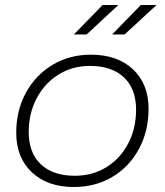

<svg xmlns="http://www.w3.org/2000/svg" viewBox="-20 -745 660 769"><path d="M45 -213Q45 -302 83.5 -373Q122 -444 190 -485Q258 -526 344 -526Q450 -526 512.5 -467.5Q575 -409 575 -309Q575 -220 536.5 -148.5Q498 -77 430 -36.5Q362 4 276 4Q170 4 107.5 -55Q45 -114 45 -213ZM525 -306Q525 -389 476.5 -435Q428 -481 340 -481Q270 -481 214.5 -446.5Q159 -412 127 -351.5Q95 -291 95 -216Q95 -133 143.5 -87Q192 -41 280 -41Q350 -41 405.5 -75Q461 -109 493 -169.5Q525 -230 525 -306ZM391 -725H454L327 -607H276ZM544 -725H607L479 -607H429Z"/></svg>

Font: Idrija
Style: Italic
Weight: 300
Italic angle: -11.3°
Designer: Julieta Ulanovsky
Foundry: Julieta Ulanovsky
Version: Version 7.200